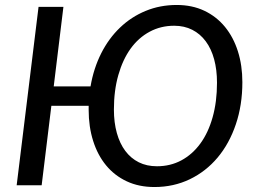

<svg xmlns="http://www.w3.org/2000/svg" viewBox="-20 -745 1030 772"><path d="M196 -397.5H344Q356.5 -470.5 387 -530.8Q417.5 -591 462.8 -634.2Q508 -677.5 565.8 -701.2Q623.5 -725 690.5 -725Q752.5 -725 801.5 -701.8Q850.5 -678.5 884.5 -637Q918.5 -595.5 936.5 -538.8Q954.5 -482 954.5 -414.5Q954.5 -322.5 928.2 -245Q902 -167.5 855 -111.5Q808 -55.5 743 -24.2Q678 7 601 7Q538.5 7 489.5 -16Q440.5 -39 406.5 -80.2Q372.5 -121.5 354.5 -178.5Q336.5 -235.5 336.5 -303V-319.5H186.5L147.5 0H47L135 -717.5H235ZM611 -76.5Q665 -76.5 709.2 -100.2Q753.5 -124 785.5 -167.8Q817.5 -211.5 835 -273.8Q852.5 -336 852.5 -412.5Q852.5 -464.5 841 -506.8Q829.5 -549 807.2 -579Q785 -609 753 -625.2Q721 -641.5 680.5 -641.5Q626.5 -641.5 581.8 -617.5Q537 -593.5 505.2 -549.5Q473.5 -505.5 455.8 -443.2Q438 -381 438 -304.5Q438 -252.5 449.8 -210.2Q461.5 -168 483.8 -138.2Q506 -108.5 538 -92.5Q570 -76.5 611 -76.5Z"/></svg>

Font: Lato Medium
Style: Italic
Weight: 500
Italic angle: -7°
Designer: Lukasz Dziedzic
Foundry: tyPoland Lukasz Dziedzic
Version: Version 2.006; 2014-01-15